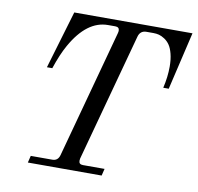

<svg xmlns="http://www.w3.org/2000/svg" viewBox="-79 -794 903 877"><g transform="rotate(10 372.0 -356.0)"><path d="M448.2 0H106L113.8 -32.2H213.9Q239.7 -32.2 247.1 -59.1L408.2 -652.8Q410.2 -660.6 410.2 -665Q410.2 -682.1 391.1 -682.1H357.9Q259.8 -682.1 188.5 -555.2Q163.6 -511.2 141.1 -443.8H116.2L195.8 -711.9H744.1L681.2 -443.8H655.8Q668 -495.6 668 -543.9Q668 -577.1 661.4 -602.8Q654.8 -628.4 644.5 -643.1Q634.3 -657.7 620.4 -666.7Q606.4 -675.8 594.2 -679Q582 -682.1 568.8 -682.1H536.1Q506.8 -682.1 499 -652.8L337.9 -59.1Q336.9 -55.2 336.9 -48.8Q336.9 -32.2 356 -32.2H456.1Z"/></g></svg>

Font: Flanker Steampunk
Style: Italic
Weight: 400
Italic angle: -12°
Designer: Alexey Kryukov, Leonardo Di Lena
Foundry: Alexey Kryukov, Leonardo Di Lena
Version: 1.210